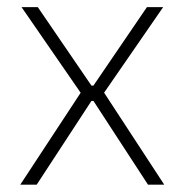

<svg xmlns="http://www.w3.org/2000/svg" viewBox="-20 -506 506 526"><path d="M35.5 0 205 -258V-246L39 -486.5H83.5L230.5 -271.5H236L382.5 -486.5H427L261 -246V-258.5L430 0H385.5L236 -229.5H230.5L80.5 0Z"/></svg>

Font: Anek Latin ExtraLight
Style: Regular
Weight: 250
Designer: Yesha Goshar
Foundry: Ek Type
Version: Version 1.003